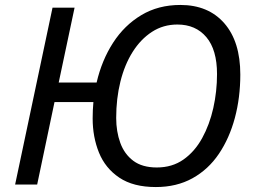

<svg xmlns="http://www.w3.org/2000/svg" viewBox="-20 -745 1022 775"><path d="M609 10Q518 10 461.5 -28Q405 -66 379.5 -129Q354 -192 354 -267Q354 -300 357 -333H200L130 0H41L192 -714H281L217 -412H370Q391 -502 436.5 -572.5Q482 -643 550.5 -684Q619 -725 708 -725Q821 -725 885.5 -651Q950 -577 950 -444Q950 -351 928 -269Q906 -187 863.5 -124Q821 -61 757 -25.5Q693 10 609 10ZM613 -69Q675 -69 720.5 -101Q766 -133 796 -187.5Q826 -242 841 -309Q856 -376 856 -446Q856 -544 813 -595Q770 -646 696 -646Q639 -646 593.5 -616.5Q548 -587 515.5 -535.5Q483 -484 466 -415.5Q449 -347 449 -269Q449 -214 465.5 -168.5Q482 -123 518 -96Q554 -69 613 -69Z"/></svg>

Font: Manna Sans
Style: Italic
Weight: 400
Italic angle: -12°
Designer: Monotype Design Team
Foundry: Monotype Imaging Inc.
Version: Version 2.001.1; ttfautohint (v1.8.2)